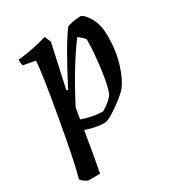

<svg xmlns="http://www.w3.org/2000/svg" viewBox="-161 -569 810 876"><g transform="rotate(-30 243.5 -131.5)"><path d="M48 202Q25 191 15 176Q37 98 74.5 -113.5Q112 -325 116 -391L52 -403Q49 -416 49 -434Q135 -443 204 -465L218 -432L168 -204L176 -202Q274 -392 322 -453Q360 -465 394 -465Q416 -456 436 -418.5Q456 -381 456 -325Q456 -247 435.5 -181Q415 -115 384 -78Q350 -46 308 -18Q266 10 247 12Q203 12 148 -7Q121 155 111 202ZM265 -37Q307 -61 328 -90Q343 -127 353 -202.5Q363 -278 365 -343V-360Q356 -372 333 -390Q255 -288 166 -116L156 -58Q207 -39 265 -37Z"/></g></svg>

Font: Albura Medium
Style: Italic
Weight: 462
Italic angle: -7°
Designer: Mercedes Jáuregui
Foundry: Omnibus-Type Team
Version: Version 1.000